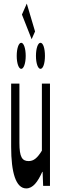

<svg xmlns="http://www.w3.org/2000/svg" viewBox="-20 -1034 343 1068"><path d="M126 14C163 14 190 -22 215 -78H217L220 0H258V-569H213V-196C187 -154 167 -138 139 -138C103 -138 88 -161 88 -239V-569H42V-217C42 -75 68 14 126 14ZM73 -723C73 -682 84 -651 98 -651C112 -651 123 -682 123 -723C123 -765 112 -796 98 -796C84 -796 73 -765 73 -723ZM102 -953 156 -816 175 -859 129 -1014ZM180 -723C180 -682 191 -651 205 -651C220 -651 230 -682 230 -723C230 -765 220 -796 205 -796C191 -796 180 -765 180 -723Z"/></svg>

Font: 寒蝉无机体 CompactMedium
Style: Regular
Weight: 500
Width: 3
Designer: ChillTanhei {Warren2060}; 
Source Han Sans {Ryoko NISHIZUKA 西塚涼子 (kana, bopomofo & ideographs); Paul D. Hunt (Latin, Gre
Foundry: ChillType&Adobe
Version: Version 1.000;Glyphs 3.1.1 (3135)